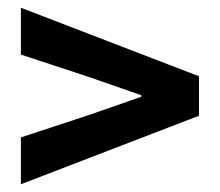

<svg xmlns="http://www.w3.org/2000/svg" viewBox="-20 -580 568 496"><path d="M34 -104V-225L210 -283L345 -330V-334L210 -381L34 -439V-560L494 -383V-281Z"/></svg>

Font: TT Toshiba Sans
Style: Bold
Weight: 700
Designer: Paul D. Hunt
Foundry: Toshiba Corporation
Version: Version 2.020;PS 2.000;hotconv 1.0.86;makeotf.lib2.5.63406